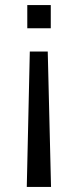

<svg xmlns="http://www.w3.org/2000/svg" viewBox="-20 -496 309 760"><path d="M86 244H182L169 -292H98ZM88 -384H181V-476H88Z"/></svg>

Font: Telex Regular
Style: Regular
Weight: 400
Designer: Andres Torresi
Foundry: Andres Torresi
Version: Version 1.001